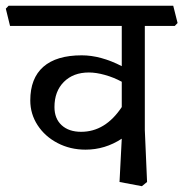

<svg xmlns="http://www.w3.org/2000/svg" viewBox="-50 -619 637 667"><path d="M453.1 -167 460.9 13.2 442.9 27.8 365.2 13.2 373 -137.2Q314.9 -99.1 247.1 -99.1Q193.8 -99.1 149.9 -122.1Q106 -145 80.6 -184.1Q55.2 -223.1 55.2 -270Q55.2 -347.2 100.6 -387Q146 -426.8 233.9 -426.8Q299.8 -426.8 373 -389.2V-528.8H-15.1L-29.8 -588.9L-20 -599.1H551.8L566.9 -539.1L557.1 -528.8H453.1ZM373 -247.1V-335Q345.2 -350.1 314.7 -358.6Q284.2 -367.2 258.8 -367.2Q204.6 -367.2 171.9 -334.5Q139.2 -301.8 139.2 -247.1Q139.2 -207 164.1 -184.1Q189 -161.1 231.9 -161.1Q315.9 -161.1 373 -247.1Z"/></svg>

Font: Sura
Style: Regular
Weight: 400
Designer: Carolina Giovagnoli
Foundry: Huerta Tipografica
Version: Version 1.003;PS 001.002;hotconv 1.0.70;makeotf.lib2.5.58329